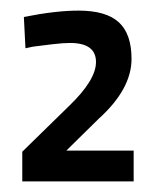

<svg xmlns="http://www.w3.org/2000/svg" viewBox="-20 -820 305 362"><path d="M232 -478H22V-534L110 -620Q161 -669 161 -703Q161 -739 112 -739Q99 -739 78 -736.5Q57 -734 42 -732L28 -729L25 -788Q85 -800 128 -800Q180 -800 204 -778Q228 -756 228 -709Q228 -652 166 -596L105 -536H232Z"/></svg>

Font: TypoPRO Titillium Text
Style: 400 wt
Weight: 400
Designer: Accademia di Belle Arti di Urbino and others
Foundry: Accademia di Belle Arti di Urbino and others.
Version: Version 25.000